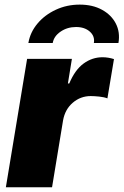

<svg xmlns="http://www.w3.org/2000/svg" viewBox="-20 -796 526 816"><path d="M4.9 0 95.2 -545.9H285.6L268.6 -441.4H274.4Q298.8 -499.5 335.4 -526.1Q372.1 -552.7 415.5 -552.7Q439.9 -552.7 464.4 -544.9L436.5 -377.9Q422.9 -383.3 401.9 -385.5Q380.9 -387.7 365.7 -387.7Q322.3 -387.7 289.3 -359.4Q256.3 -331.1 248 -284.2L201.2 0ZM318.8 -776.4Q373.5 -776.4 413.3 -754.6Q453.1 -732.9 472.2 -696Q491.2 -659.2 483.4 -613.3H378.9Q383.8 -642.1 361.8 -661.6Q339.8 -681.2 303.2 -681.2Q266.1 -681.2 237.5 -661.6Q209 -642.1 204.1 -613.3H100.6Q108.4 -659.2 139.4 -696Q170.4 -732.9 217.3 -754.6Q264.2 -776.4 318.8 -776.4Z"/></svg>

Font: Inter Black
Style: Italic
Weight: 900
Italic angle: -9.39999°
Designer: Rasmus Andersson
Foundry: rsms
Version: Version 4.000;git-a52131595